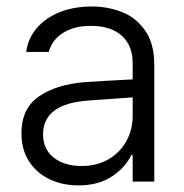

<svg xmlns="http://www.w3.org/2000/svg" viewBox="-20 -558 566 590"><path d="M241.2 -305.7Q275.4 -308.1 317.1 -310.3Q358.9 -312.5 387.7 -314V-364.3Q387.7 -418 354.2 -448.2Q320.8 -478.5 258.8 -478.5Q207.5 -478.5 173.6 -456.8Q139.6 -435.1 129.9 -398.4H60.5Q65.9 -439.9 93 -471.7Q120.1 -503.4 164.1 -520.8Q208 -538.1 262.7 -538.1Q308.6 -538.1 351.8 -522.2Q395 -506.3 424.6 -466.3Q454.1 -426.3 454.1 -358.4V0H387.7V-82H383.8Q365.2 -43 323.7 -15.6Q282.2 11.7 220.7 11.7Q171.9 11.7 132.1 -7.3Q92.3 -26.4 69.1 -62.5Q45.9 -98.6 45.9 -148.4Q45.9 -224.1 98.9 -261.2Q151.9 -298.3 241.2 -305.7ZM230.5 -47.9Q277.8 -47.9 313.5 -68.6Q349.1 -89.4 368.4 -124.5Q387.7 -159.7 387.7 -202.1V-258.8L251 -249Q181.2 -244.1 146.7 -217.8Q112.3 -191.4 112.3 -145.5Q112.3 -99.6 145 -73.7Q177.7 -47.9 230.5 -47.9Z"/></svg>

Font: Pretendard Std Light
Style: Regular
Weight: 300
Designer: Base glyphs from Inter by Rasmus Andersson; Hangeul glyphs from Noto Sans CJK(Source Han Sans) by Jang Soo-young and Kan
Foundry: Kil Hyung-jin
Version: Version 1.309